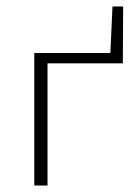

<svg xmlns="http://www.w3.org/2000/svg" viewBox="-20 -574 424 594"><path d="M86 0V-410H127V0ZM107 -378V-410H357L360 -378ZM320 -378 328 -554H361L360 -378Z"/></svg>

Font: Ysabeau Office ExtraLight
Style: Regular
Weight: 250
Designer: Christian Thalmann (Catharsis Fonts)
Version: Version 2.001;gftools[0.9.30]; featfreeze: tnum,lnum,ss02